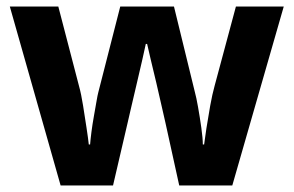

<svg xmlns="http://www.w3.org/2000/svg" viewBox="-20 -566 896 586"><path d="M485 -191Q481 -208 473.5 -241.5Q466 -275 457 -313.5Q448 -352 440 -384.5Q432 -417 429 -432H425Q422 -417 414.5 -384.5Q407 -352 398 -313.5Q389 -275 381 -241Q373 -207 369 -189L325 0H165L10 -546H158L221 -304Q228 -279 233.5 -244Q239 -209 244 -176.5Q249 -144 251 -125H255Q256 -139 259 -162.5Q262 -186 266.5 -211Q271 -236 274.5 -256.5Q278 -277 280 -284L347 -546H511L575 -284Q579 -270 584.5 -239Q590 -208 594.5 -176Q599 -144 599 -125H603Q605 -142 610 -174.5Q615 -207 621.5 -243Q628 -279 635 -304L700 -546H846L689 0H527Z"/></svg>

Font: Noto Sans Telugu
Style: Regular
Weight: 400
Designer: Jelle Bosma - Monotype Design Team
Foundry: Monotype Imaging Inc.
Version: Version 2.003